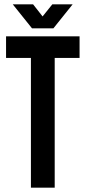

<svg xmlns="http://www.w3.org/2000/svg" viewBox="-20 -868 396 888"><path d="M8 -700H348V-600H233V0H123V-600H8ZM133 -848 177 -792 222 -848H316L227 -737H128L39 -848Z"/></svg>

Font: Bebas Neue
Style: Regular
Weight: 400
Designer: Ryoichi Tsunekawa
Foundry: Ryoichi Tsunekawa
Version: Version 1.300